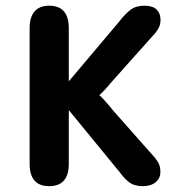

<svg xmlns="http://www.w3.org/2000/svg" viewBox="-20 -644 659 674"><path d="M152.5 9.5Q84 9.5 84 -69V-545Q84 -584 101.5 -604Q119 -624 152.5 -624Q221.5 -624 221.5 -545V-358.5L399.5 -569.5Q419.5 -595.5 438.5 -609.8Q457.5 -624 487 -624Q516 -624 529.8 -610.5Q543.5 -597 543.5 -574.5Q543.5 -561 539 -550.2Q534.5 -539.5 525 -528L375.5 -360.5Q358 -339.5 346 -326.8Q334 -314 328.5 -310Q334 -306 346.2 -292.5Q358.5 -279 378.5 -254.5L524.5 -89.5Q535 -76.5 539 -65.5Q543 -54.5 543 -40.5Q543 -18 526.2 -4.2Q509.5 9.5 481.5 9.5Q452.5 9.5 435.2 -2.8Q418 -15 399 -41L221.5 -257.5V-69Q221.5 9.5 152.5 9.5Z"/></svg>

Font: Sono ExtraLight Monospace SemiBold
Style: Regular
Weight: 600
Version: Version 2.112